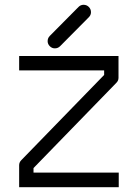

<svg xmlns="http://www.w3.org/2000/svg" viewBox="-20 -831 580 802"><path d="M179 -659Q179 -672 188 -681L308 -802Q317 -811 329 -811Q342 -811 351 -802Q360 -793 360 -780Q360 -768 351 -759L231 -638Q222 -629 209 -629Q197 -629 188 -638Q179 -647 179 -659ZM475 -506Q475 -494 466 -485L120 -129V-110H476V-49H60V-141Q60 -153 69 -162L415 -518V-537H60V-597H475Z"/></svg>

Font: ibm3270
Style: Regular
Weight: 400
Monospace: yes
Version: Version 2.0.3